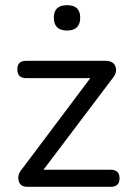

<svg xmlns="http://www.w3.org/2000/svg" viewBox="-20 -722 505 742"><path d="M239 -604Q188 -604 188 -654Q188 -702 239 -702Q290 -702 290 -654Q290 -604 239 -604ZM86 0Q58 0 52 -23.5Q46 -47 66 -70L329 -420H81Q47 -420 47 -454Q47 -487 81 -487H387Q419 -487 426.5 -464Q434 -441 414 -418L148 -66H408Q442 -66 442 -33Q442 0 408 0Z"/></svg>

Font: Chiron GoRound TC N
Style: Regular
Weight: 350
Designer: Ryoko NISHIZUKA 西塚涼子 (kana, bopomofo & ideographs); Paul D. Hunt (Latin, Greek & Cyrillic); Sandoll Communications 산돌커뮤니
Foundry: Adobe
Version: Version 1.000;hotconv 1.1.1;makeotfexe 2.6.0